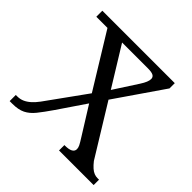

<svg xmlns="http://www.w3.org/2000/svg" viewBox="-178 -886 1059 1059"><g transform="rotate(45 351.5 -357.0)"><path d="M35 0V-48H47Q68 -48 86.5 -56Q105 -64 123 -80Q141 -96 158 -119L325 -351L131 -667H44V-714H609V-673L415 -391L597 -95Q612 -76 625.5 -64Q639 -52 652 -47Q665 -42 677 -42H690V0H420V-42H425Q455 -42 470 -50.5Q485 -59 485 -75Q485 -86 479 -98.5Q473 -111 452 -144L354 -301L244 -139Q211 -91 186 -60Q161 -29 131.5 -14.5Q102 0 56 0ZM386 -438 476 -577Q489 -597 495 -612Q501 -627 501 -638Q501 -653 488.5 -660Q476 -667 447 -667H245Z"/></g></svg>

Font: Noto Serif Georgian
Style: Regular
Weight: 400
Designer: Monotype Design Team, Akaki Razmadze
Foundry: Google LLC
Version: Version 2.002